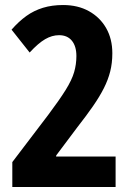

<svg xmlns="http://www.w3.org/2000/svg" viewBox="-20 -744 524 764"><path d="M440 0H29V-99L172 -287Q217 -347 241.5 -386.5Q266 -426 275 -457Q284 -488 284 -521Q284 -560 266 -582Q248 -604 215 -604Q187 -604 159.5 -588Q132 -572 98 -535L26 -626Q55 -659 85 -680.5Q115 -702 151 -713Q187 -724 231 -724Q290 -724 334 -699.5Q378 -675 402.5 -632Q427 -589 427 -532Q427 -493 418.5 -459.5Q410 -426 393 -392.5Q376 -359 350 -321.5Q324 -284 288 -238L204 -126L203 -121H440Z"/></svg>

Font: Noto Sans Display Condensed
Style: Bold
Weight: 700
Width: 3
Designer: Monotype Design Team
Foundry: Monotype Imaging Inc.
Version: Version 2.003